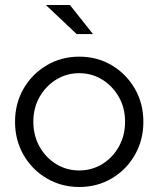

<svg xmlns="http://www.w3.org/2000/svg" viewBox="-20 -736 632 766"><path d="M296 10Q225 10 166.5 -24.4Q107.9 -58.7 74 -117.9Q40 -177 40 -250Q40 -323.1 73.9 -382Q107.9 -440.9 166.4 -475.5Q224.9 -510 295.9 -510Q368 -510 426 -475.5Q484 -440.9 518 -382Q552 -323.1 552 -250Q552 -177 518 -117.9Q484.1 -58.7 426.1 -24.4Q368.1 10 296 10ZM296 -56Q347 -56 388.7 -81.9Q430.4 -107.8 454.7 -151.9Q479 -195.9 479 -250.5Q479 -305 454.5 -348.5Q430 -392 388.5 -418Q347.1 -444 296 -444Q245 -444 203.5 -418Q162 -392 137.5 -348.5Q113 -305 113 -250.5Q113 -195.9 137.3 -151.9Q161.6 -107.8 203.3 -81.9Q245 -56 296 -56ZM286 -600 163 -716H259L351 -600Z"/></svg>

Font: Red Hat Display VF
Style: Regular
Weight: 300
Designer: Pentagram, MCKL
Foundry: Pentagram, MCKL
Version: Version 1.023